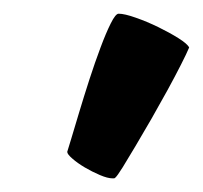

<svg xmlns="http://www.w3.org/2000/svg" viewBox="-20 -717 299 283"><path d="M258.8 -647Q255.4 -638.7 246.8 -621.8Q238.3 -605 227.1 -584.5Q215.8 -564 203.4 -542.2Q190.9 -520.5 179.9 -502Q168.9 -483.4 160.9 -470.5Q152.8 -457.5 149.9 -455.1Q148.9 -454.1 147.9 -454.1Q147 -454.1 146 -454.1Q138.7 -454.1 127.2 -459Q115.7 -463.9 105 -470.2Q94.2 -476.6 86.7 -483.2Q79.1 -489.7 79.1 -493.2Q80.1 -496.1 85 -512.5Q89.8 -528.8 96.7 -551.5Q103.5 -574.2 111.8 -599.9Q120.1 -625.5 128.2 -647Q136.2 -668.5 143.3 -682.6Q150.4 -696.8 154.8 -696.8Q163.6 -696.8 180.2 -690.9Q196.8 -685.1 213.4 -677Q230 -668.9 243.2 -660.6Q256.3 -652.3 258.8 -647Z"/></svg>

Font: Yesteryear
Style: Regular
Weight: 400
Designer: Astigmatic (AOETI)
Foundry: Astigmatic (AOETI)
Version: Version 1.000